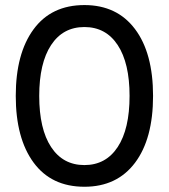

<svg xmlns="http://www.w3.org/2000/svg" viewBox="-20 -712 653 743"><path d="M41 -340.8Q41 -504.9 109.9 -598.6Q178.7 -692.4 306.6 -692.4Q432.6 -692.4 502.4 -599.6Q572.3 -506.8 572.3 -340.8Q572.3 -174.8 502.4 -82Q432.6 10.7 306.6 10.7Q178.7 10.7 109.9 -83Q41 -176.8 41 -340.8ZM481.4 -340.8Q481.4 -467.8 435.5 -537.6Q389.6 -607.4 306.6 -607.4Q223.6 -607.4 177.7 -537.6Q131.8 -467.8 131.8 -340.8Q131.8 -212.9 177.7 -143.1Q223.6 -73.2 306.6 -73.2Q389.6 -73.2 435.5 -143.1Q481.4 -212.9 481.4 -340.8Z"/></svg>

Font: KTXP_ComRound
Style: Medium
Weight: 500
Version: Version 1.01;May 16, 2022;FontCreator 13.0.0.2683 64-bit